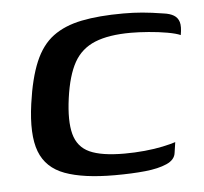

<svg xmlns="http://www.w3.org/2000/svg" viewBox="-39 -445 523 492"><g transform="rotate(-5 223.0 -199.5)"><path d="M237 6Q157 6 109.5 -11.5Q62 -29 45.5 -72.5Q29 -116 40 -195Q49 -260 66.5 -301.5Q84 -343 113.5 -365Q143 -387 187.5 -396Q232 -405 295 -405Q321 -405 344 -403Q367 -401 398 -396Q414 -394 424 -388Q434 -382 437.5 -370.5Q441 -359 437 -337Q426 -342 403.5 -346Q381 -350 355.5 -352Q330 -354 310 -354Q253 -354 217.5 -339.5Q182 -325 163.5 -292Q145 -259 137 -201Q129 -143 138 -109Q147 -75 177.5 -61Q208 -47 267 -47Q293 -47 319 -49.5Q345 -52 366 -56.5Q387 -61 399 -65L395 -38Q393 -20 371.5 -10.5Q350 -1 316 2.5Q282 6 237 6Z"/></g></svg>

Font: Genos Medium
Style: Italic
Weight: 500
Italic angle: -8°
Designer: Robert E. Leuschke
Foundry: Robert E. Leuschke
Version: Version 1.010